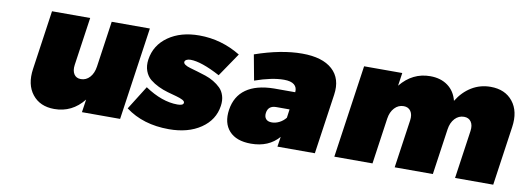

<svg xmlns="http://www.w3.org/2000/svg" viewBox="-50 -831 3037 1115"><g transform="rotate(10 1468.5 -273.5)"><path d="M134.8 -198.2 185.1 -546.9H410.2L369.1 -263.2Q364.3 -229 377.4 -208.5Q390.6 -188 418 -188Q448.7 -188 470.5 -211.9Q492.2 -235.8 498 -275.9L537.1 -546.9H762.2L683.1 0H458L469.2 -76.2Q400.9 9.8 295.9 9.8Q211.4 9.8 166.3 -47.4Q121.1 -104.5 134.8 -198.2Z M715.8 -67.9 803.7 -208Q904.8 -140.1 996.1 -140.1Q1030.3 -140.1 1031.7 -155.8Q1033.2 -165 1018.8 -172.6Q1004.4 -180.2 981 -186.5Q957.5 -192.9 929 -200.9Q900.4 -209 872.8 -222.2Q845.2 -235.4 823.2 -253.2Q801.3 -271 790.3 -300.8Q779.3 -330.6 784.7 -368.2Q797.4 -454.6 870.4 -505.9Q943.4 -557.1 1052.7 -557.1Q1183.1 -557.1 1296.9 -487.8L1202.6 -349.1Q1089.8 -409.2 1026.9 -409.2Q1012.7 -409.2 1003.4 -404.3Q994.1 -399.4 992.7 -391.1Q991.7 -382.3 1002.7 -374.8Q1013.7 -367.2 1033 -361.8Q1052.2 -356.4 1076.9 -349.1Q1101.6 -341.8 1127 -333.5Q1152.3 -325.2 1175.8 -311.3Q1199.2 -297.4 1216.8 -280Q1234.4 -262.7 1242.7 -235.8Q1251 -209 1246.1 -175.8Q1233.9 -91.3 1159.4 -40.8Q1085 9.8 971.7 9.8Q819.3 9.8 715.8 -67.9Z M1296.9 -162.1Q1309.1 -243.2 1368.7 -285.4Q1428.2 -327.6 1532.7 -329.1H1657.7Q1660.6 -357.9 1641.6 -373.5Q1622.6 -389.2 1581.5 -389.2Q1510.3 -389.2 1410.6 -354L1382.8 -503.9Q1535.6 -557.1 1659.7 -557.1Q1778.8 -557.1 1837.9 -503.7Q1897 -450.2 1882.8 -354L1831.5 0H1610.8L1619.6 -59.1Q1560.1 9.8 1455.6 9.8Q1369.1 9.8 1327.1 -36.6Q1285.2 -83 1296.9 -162.1ZM1510.7 -181.2Q1507.8 -158.7 1518.8 -145.8Q1529.8 -132.8 1553.7 -132.8Q1575.7 -132.8 1597.7 -143.8Q1619.6 -154.8 1635.7 -174.8L1642.6 -225.1H1564.5Q1516.6 -225.1 1510.7 -181.2Z M1946.3 0 2025.4 -546.9H2250.5L2239.3 -470.2Q2310.1 -557.1 2414.6 -557.1Q2476.6 -557.1 2518.6 -526.1Q2560.5 -495.1 2574.2 -439.9Q2608.9 -496.1 2659.2 -526.6Q2709.5 -557.1 2770.5 -557.1Q2856 -557.1 2901.6 -500Q2947.3 -442.9 2933.6 -349.1L2883.3 0H2658.2L2699.2 -284.2Q2704.1 -318.4 2690.2 -338.6Q2676.3 -358.9 2648.4 -358.9Q2617.2 -358.9 2594.7 -335Q2572.3 -311 2566.4 -271L2527.3 0H2302.2L2343.3 -284.2Q2348.1 -318.4 2334.2 -338.6Q2320.3 -358.9 2292.5 -358.9Q2261.2 -358.9 2238.8 -335Q2216.3 -311 2210.4 -271L2171.4 0Z"/></g></svg>

Font: Trueno Black
Style: Italic
Weight: 900
Designer: Julieta Ulanovsky
Foundry: Julieta Ulanovsky
Version: Version 3.001b | FøM Fix